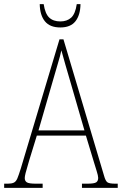

<svg xmlns="http://www.w3.org/2000/svg" viewBox="-23 -903 586 923"><path d="M-3 0V-20H15Q33 -20 43.5 -25Q54 -30 60.5 -45.5Q67 -61 77 -93L263 -714H282L477 -59Q484 -33 493.5 -26.5Q503 -20 531 -20H543V0H371V-20H396Q430 -20 439.5 -26.5Q449 -33 449 -48Q449 -58 441.5 -81.5Q434 -105 429 -122L390 -251H154L118 -134Q115 -122 109.5 -104.5Q104 -87 100 -71Q96 -55 96 -47Q96 -33 106 -26.5Q116 -20 150 -20H182V0ZM162 -276H383L319 -497Q304 -549 291.5 -591.5Q279 -634 272 -661Q267 -636 254 -593.5Q241 -551 230 -511ZM267 -771Q217 -771 193 -800.5Q169 -830 168 -883H187Q194 -837 213.5 -818.5Q233 -800 267 -800Q299 -800 319 -818Q339 -836 346 -883H364Q363 -830 339.5 -800.5Q316 -771 267 -771Z"/></svg>

Font: Noto Serif Sinhala Condensed Thin
Style: Regular
Weight: 100
Width: 3
Designer: Jelle Bosma - Monotype Design Team
Foundry: Monotype Imaging Inc.
Version: Version 2.007; ttfautohint (v1.8.4.7-5d5b)